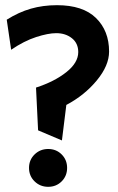

<svg xmlns="http://www.w3.org/2000/svg" viewBox="-20 -721 456 741"><path d="M200 -701Q300 -701 350.5 -651.5Q401 -602 401 -522Q401 -468 353.5 -410.5Q306 -353 236 -316L219 -179L127 -218L119 -383Q190 -406 236 -442.5Q282 -479 282 -520Q282 -554 257.5 -573.5Q233 -593 197 -593Q166 -593 119.5 -578Q73 -563 23 -529L6 -645Q52 -674 99 -687.5Q146 -701 200 -701ZM166 -146Q197 -146 218 -125Q239 -104 239 -73Q239 -42 218 -21Q197 0 166 0Q135 0 113.5 -21Q92 -42 92 -73Q92 -104 113.5 -125Q135 -146 166 -146Z"/></svg>

Font: Palanquin
Style: Bold
Weight: 700
Designer: Pria Ravichandran
Version: Version 1.0.4